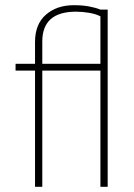

<svg xmlns="http://www.w3.org/2000/svg" viewBox="-20 -720 515 740"><path d="M115 0V-448H40V-474H115V-558Q115 -627 157 -663.5Q199 -700 265 -700Q296 -700 321.5 -695.5Q347 -691 367 -683H395V0H367V-448H143V0ZM143 -474H367V-657Q350 -666 324 -670.5Q298 -675 273 -675Q143 -675 143 -560Z"/></svg>

Font: Kanit Thin
Style: Regular
Weight: 250
Designer: Katatrad Team
Foundry: CadsonDemak
Version: Version 2.000; ttfautohint (v1.8.3)